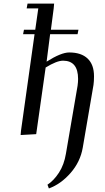

<svg xmlns="http://www.w3.org/2000/svg" viewBox="-20 -749 584 1072"><path d="M95.2 4.9 97.2 -19 172.9 -558.1H108.9L113.8 -583H176.8L193.8 -702.1H128.9L133.8 -729H282.2L279.8 -702.1L264.2 -583H418L413.1 -558.1H259.8L240.2 -404.8Q321.3 -456.1 366.2 -456.1Q433.6 -456.1 469.2 -422.1Q504.9 -388.2 504.9 -323.2Q504.9 -294.9 502 -274.9L441.9 76.2Q428.2 154.8 374 216.8Q319.8 278.8 252.9 303.2L245.1 282.2Q280.3 259.3 309.1 215.1Q337.9 170.9 348.1 108.9L413.1 -270Q416 -291.5 416 -308.1Q416 -410.2 332 -410.2Q296.9 -410.2 234.9 -372.1L182.1 0Z"/></svg>

Font: Dehuti
Style: Bold-Italic
Weight: 700
Version: Version 1.2